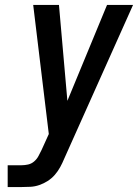

<svg xmlns="http://www.w3.org/2000/svg" viewBox="-20 -755 557 775"><path d="M11 0V-88H67Q80 -88 93.5 -91Q107 -94 118 -103.5Q129 -113 135.5 -125.5Q142 -138 148 -150L177 -214L114 -735H218L252 -348L412 -735H517L239 -114Q232 -97 223 -80.5Q214 -64 201.5 -49.5Q189 -35 172.5 -24.5Q156 -14 138.5 -8Q121 -2 103 -1Q85 0 67 0Z"/></svg>

Font: Iosevka SS04 Semibold
Style: Italic
Weight: 600
Italic angle: -9°
Monospace: yes
Designer: Belleve Invis
Foundry: Belleve Invis
Version: Version 19.0.0; ttfautohint (v1.8.4)